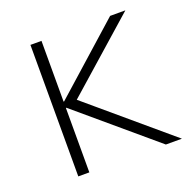

<svg xmlns="http://www.w3.org/2000/svg" viewBox="-97 -593 675 686"><g transform="rotate(-20 241.0 -250.0)"><path d="M88 0V-500H130V-269H132L391 -500H449L156 -241L159 -274L482 0H421L132 -245H130V0Z"/></g></svg>

Font: Mulish ExtraLight
Style: Regular
Weight: 200
Designer: Vernon Adams
Foundry: Vernon Adams
Version: Version 3.603